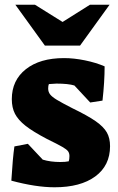

<svg xmlns="http://www.w3.org/2000/svg" viewBox="-20 -776 501 813"><path d="M28 -11Q34 -109 41 -156L98 -167L161 -100Q194 -90 235 -90Q258 -90 271 -93Q274 -101 274 -115Q274 -127 268.5 -135Q263 -143 244 -154Q225 -165 178 -188Q119 -219 88 -243.5Q57 -268 43.5 -294Q30 -320 30 -356Q30 -436 89.5 -483Q149 -530 251 -530Q293 -530 339.5 -520.5Q386 -511 423 -495Q423 -430 414 -350L362 -342L295 -414Q269 -422 219 -422Q211 -422 187 -420Q184 -414 184 -401Q184 -387 192 -376.5Q200 -366 220.5 -353.5Q241 -341 286 -318Q352 -286 385.5 -262.5Q419 -239 432.5 -215Q446 -191 446 -157Q446 -75 383.5 -29Q321 17 211 17Q132 17 28 -11ZM45 -756H128L245 -683L361 -756H444L319 -583H170Z"/></svg>

Font: Suez One
Style: Regular
Weight: 400
Designer: Michal Sahar
Foundry: Hagilda
Version: Version 1.001